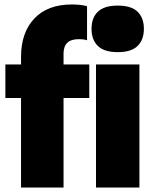

<svg xmlns="http://www.w3.org/2000/svg" viewBox="-20 -838 682 858"><path d="M74 0V-400H4V-550H74V-584Q74 -692 133.2 -755Q192.5 -818 301 -818Q319 -818 337.2 -816.2Q355.5 -814.5 369 -810V-658Q360 -661 351 -662Q342 -663 332 -663Q264 -663 264 -599V-550H379V-400H264V0ZM409 0V-550H603V0ZM506 -605Q445.5 -605 417.2 -632.8Q389 -660.5 389 -709Q389 -758 417.2 -785.5Q445.5 -813 506 -813Q567 -813 595 -785.5Q623 -758 623 -709Q623 -660.5 595 -632.8Q567 -605 506 -605Z"/></svg>

Font: Encode Sans Condensed Black
Style: Regular
Weight: 900
Width: 3
Designer: Multiple Designers
Foundry: Impallari Type
Version: Version 3.000; ttfautohint (v1.8.3) -l 8 -r 50 -G 200 -x 14 